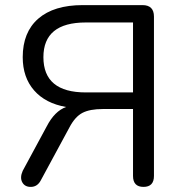

<svg xmlns="http://www.w3.org/2000/svg" viewBox="-20 -725 710 752"><path d="M501 -36V-298H383Q332 -298 303 -283Q274 -268 252 -226L140 -19Q127 6 102.5 7Q78 8 67.5 -10.5Q57 -29 69 -56L163 -230Q194 -290 239 -306Q158 -320 113.5 -371Q69 -422 69 -501Q69 -599 130 -652Q191 -705 304 -705H538Q583 -705 583 -660V-36Q583 7 542 7Q501 7 501 -36ZM316 -363H501V-637H316Q150 -637 150 -501Q150 -363 316 -363Z"/></svg>

Font: Nunito
Style: Regular
Weight: 400
Designer: Vernon Adams
Foundry: Vernon Adams
Version: Version 3.602